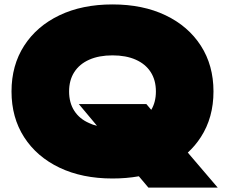

<svg xmlns="http://www.w3.org/2000/svg" viewBox="-20 -788 1017 867"><path d="M488 18Q351 18 248.5 -31Q146 -80 89 -168.5Q32 -257 32 -375Q32 -493 89 -581.5Q146 -670 248.5 -719Q351 -768 488 -768Q625 -768 727.5 -719Q830 -670 887 -581.5Q944 -493 944 -375Q944 -257 887 -169Q862 -130 828 -99L963 59H650L607 8Q551 18 488 18ZM336 -318H641L663 -292Q684 -327 684 -375Q684 -426 660.5 -462.5Q637 -499 593 -518.5Q549 -538 488 -538Q427 -538 383 -518.5Q339 -499 315.5 -462.5Q292 -426 292 -375Q292 -324 315.5 -287.5Q339 -251 383 -232Q399 -224 418 -220Z"/></svg>

Font: Bounded
Style: Regular
Weight: 900
Designer: Vlad Churkin
Version: Version 1.0